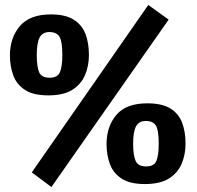

<svg xmlns="http://www.w3.org/2000/svg" viewBox="-20 -725 795 773"><path d="M187 28 108 -31 577 -705 659 -646ZM175 -341Q114 -341 80.5 -363Q47 -385 33.5 -421.5Q20 -458 20 -502Q20 -573 60 -620Q100 -667 185 -667Q243 -667 276.5 -646Q310 -625 324 -588.5Q338 -552 338 -504Q338 -459 322 -422Q306 -385 270.5 -363Q235 -341 175 -341ZM180 -412Q212 -412 221.5 -435Q231 -458 231 -504Q231 -558 219.5 -577Q208 -596 179 -596Q151 -596 139.5 -574Q128 -552 128 -504Q128 -459 137 -435.5Q146 -412 180 -412ZM563 16Q503 16 469.5 -6Q436 -28 422.5 -64.5Q409 -101 409 -145Q409 -216 448.5 -262.5Q488 -309 573 -309Q632 -309 665.5 -288.5Q699 -268 713 -231.5Q727 -195 727 -147Q727 -102 711 -65Q695 -28 659.5 -6Q624 16 563 16ZM568 -55Q601 -55 610 -78Q619 -101 619 -147Q619 -201 607.5 -219.5Q596 -238 567 -238Q539 -238 527.5 -216Q516 -194 516 -147Q516 -102 525.5 -78.5Q535 -55 568 -55Z"/></svg>

Font: Faustina ExtraBold
Style: Regular
Weight: 800
Designer: Alfonso Garcia
Foundry: http://www.omnibus-type.com
Version: Version 1.200